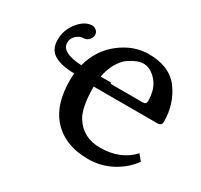

<svg xmlns="http://www.w3.org/2000/svg" viewBox="-104 -570 742 710"><g transform="rotate(30 267.0 -214.5)"><path d="M498 -104 518.1 -79.1Q489.3 -39.1 443.1 -14.6Q397 9.8 344.2 9.8Q240.2 9.8 185.1 -56.2Q140.1 -110.4 140.1 -209Q140.1 -216.3 140.4 -223.9Q140.6 -231.4 141.6 -238.8Q86.9 -239.3 56.4 -256.8Q25.9 -274.4 25.9 -316.9Q25.9 -358.9 53 -392.3Q80.1 -425.8 110.8 -425.8Q120.6 -425.8 128.9 -418.9Q137.2 -412.1 137.2 -399.9Q137.2 -388.7 128.2 -378.9Q119.1 -369.1 106 -369.1Q89.8 -369.1 75.9 -356Q62 -342.8 62 -325.2Q62 -282.7 148.9 -278.3Q168.9 -352.5 225.6 -395.8Q282.2 -439 345.2 -439Q435.1 -439 476.6 -382.1Q518.1 -325.2 518.1 -250Q518.1 -232.9 500 -232.9H228Q228 -144 252 -106Q288.1 -48.8 360.8 -48.8Q447.3 -48.8 498 -104ZM231.9 -277.8H276.9V-272.9H415Q429.2 -272.9 429.2 -287.1Q429.2 -338.9 402.6 -368.9Q376 -398.9 345.2 -398.9Q334.5 -398.9 320.1 -393.6Q305.7 -388.2 287.4 -376.2Q269 -364.3 253.7 -338.4Q238.3 -312.5 231.9 -277.8Z"/></g></svg>

Font: Biolilbert
Style: Regular
Weight: 400
Designer: Philipp H. Poll
Foundry: Philipp H. Poll
Version: Version 1.1.0